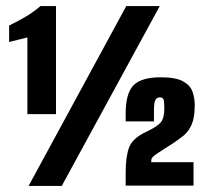

<svg xmlns="http://www.w3.org/2000/svg" viewBox="-20 -611 690 631"><path d="M70 -236V-488L10 -473V-527Q42 -543 65 -556.5Q88 -570 113 -591H164V-236ZM74 0 395 -591H505L183 0ZM393 -1V-44Q393 -97 404.5 -127Q416 -157 461 -178Q497 -195 508.5 -209Q520 -223 520 -254Q520 -270 518.5 -280.5Q517 -291 505 -291Q495 -291 490.5 -282Q486 -273 486 -250V-212H393V-237Q393 -305 419 -331Q445 -357 508 -357Q557 -357 581 -344Q605 -331 612.5 -310Q620 -289 620 -266Q620 -225 610 -202Q600 -179 583.5 -165.5Q567 -152 547 -139Q516 -119 502.5 -110.5Q489 -102 483 -96Q478 -91 477.5 -86.5Q477 -82 477 -78H616V-1Z"/></svg>

Font: Alumni Sans Thin Black
Style: Regular
Weight: 900
Version: Version 1.018